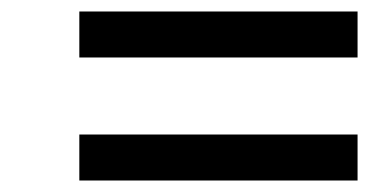

<svg xmlns="http://www.w3.org/2000/svg" viewBox="-20 -417 642 334"><path d="M118 -103H602V-183H118ZM118 -317H602V-397H118Z"/></svg>

Font: Heuristica
Style: Bold Italic
Weight: 700
Italic angle: -13°
Version: Version 1.0.1